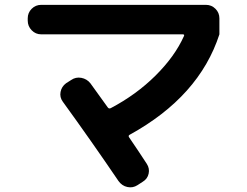

<svg xmlns="http://www.w3.org/2000/svg" viewBox="-20 -747 1040 808"><path d="M153.3 -602.5Q129.9 -602.5 113.3 -619.6Q96.7 -636.7 96.7 -660.2V-669.9Q96.7 -693.4 113.3 -710Q129.9 -726.6 153.3 -726.6H846.7Q870.1 -726.6 886.7 -710Q903.3 -693.4 903.3 -669.9V-602.5Q818.4 -340.8 525.4 -179.7Q518.6 -175.8 523.4 -168.9Q537.1 -149.4 562 -111.8Q586.9 -74.2 597.7 -57.6Q610.4 -38.1 605.5 -16.1Q600.6 5.9 581.1 17.6L558.6 32.2Q539.1 44.9 516.1 40Q493.2 35.2 478.5 14.6Q365.2 -152.3 244.1 -319.3Q230.5 -337.9 234.9 -360.4Q239.3 -382.8 257.8 -396.5L279.3 -410.2Q298.8 -423.8 322.3 -419.4Q345.7 -415 360.4 -396.5Q371.1 -381.8 433.6 -294.9Q438.5 -288.1 446.3 -292Q553.7 -348.6 634.8 -429.2Q715.8 -509.8 753.9 -594.7Q757.8 -602.5 749 -602.5Z"/></svg>

Font: Rounded Mgen+ 1m bold
Style: Bold
Weight: 700
Designer: [Source Han Sans]
Ryoko NISHIZUKA  (kana & ideographs); Paul D. Hunt (Latin, Greek & Cyrillic); Wenlong ZHANG  (bopomofo
Version: Version 1.059.20150602